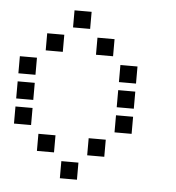

<svg xmlns="http://www.w3.org/2000/svg" viewBox="-50 -731 699 761"><g transform="rotate(5 300.0 -350.0)"><path d="M217 -684Q216 -684 216 -684Q216 -684 216 -683V-617Q216 -616 216 -616Q216 -616 217 -616H283Q284 -616 284 -616Q284 -616 284 -617V-683Q284 -684 284 -684Q284 -684 283 -684ZM117 -584Q116 -584 116 -584Q116 -584 116 -583V-517Q116 -516 116 -516Q116 -516 117 -516H183Q184 -516 184 -516Q184 -516 184 -517V-583Q184 -584 184 -584Q184 -584 183 -584ZM317 -584Q316 -584 316 -584Q316 -584 316 -583V-517Q316 -516 316 -516Q316 -516 317 -516H383Q384 -516 384 -516Q384 -516 384 -517V-583Q384 -584 384 -584Q384 -584 383 -584ZM17 -484Q16 -484 16 -484Q16 -484 16 -483V-417Q16 -416 16 -416Q16 -416 17 -416H83Q84 -416 84 -416Q84 -416 84 -417V-483Q84 -484 84 -484Q84 -484 83 -484ZM417 -484Q416 -484 416 -484Q416 -484 416 -483V-417Q416 -416 416 -416Q416 -416 417 -416H483Q484 -416 484 -416Q484 -416 484 -417V-483Q484 -484 484 -484Q484 -484 483 -484ZM17 -384Q16 -384 16 -384Q16 -384 16 -383V-317Q16 -316 16 -316Q16 -316 17 -316H83Q84 -316 84 -316Q84 -316 84 -317V-383Q84 -384 84 -384Q84 -384 83 -384ZM417 -384Q416 -384 416 -384Q416 -384 416 -383V-317Q416 -316 416 -316Q416 -316 417 -316H483Q484 -316 484 -316Q484 -316 484 -317V-383Q484 -384 484 -384Q484 -384 483 -384ZM17 -284Q16 -284 16 -284Q16 -284 16 -283V-217Q16 -216 16 -216Q16 -216 17 -216H83Q84 -216 84 -216Q84 -216 84 -217V-283Q84 -284 84 -284Q84 -284 83 -284ZM417 -284Q416 -284 416 -284Q416 -284 416 -283V-217Q416 -216 416 -216Q416 -216 417 -216H483Q484 -216 484 -216Q484 -216 484 -217V-283Q484 -284 484 -284Q484 -284 483 -284ZM117 -184Q116 -184 116 -184Q116 -184 116 -183V-117Q116 -116 116 -116Q116 -116 117 -116H183Q184 -116 184 -116Q184 -116 184 -117V-183Q184 -184 184 -184Q184 -184 183 -184ZM317 -184Q316 -184 316 -184Q316 -184 316 -183V-117Q316 -116 316 -116Q316 -116 317 -116H383Q384 -116 384 -116Q384 -116 384 -117V-183Q384 -184 384 -184Q384 -184 383 -184ZM217 -84Q216 -84 216 -84Q216 -84 216 -83V-17Q216 -16 216 -16Q216 -16 217 -16H283Q284 -16 284 -16Q284 -16 284 -17V-83Q284 -84 284 -84Q284 -84 283 -84Z"/></g></svg>

Font: Doto SemiBold
Style: Regular
Weight: 600
Monospace: yes
Version: Version 1.000